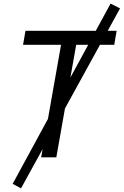

<svg xmlns="http://www.w3.org/2000/svg" viewBox="-20 -862 678 1052"><path d="M95.2 169.9 49.3 145.5 242.7 -210.4 314.5 -616.7H106.4L119.6 -693.4H504.9L585.9 -842.3L637.7 -815.9L570.3 -693.4H619.1L606 -616.7H527.8L335.9 -267.6L288.6 0H205.6L213.4 -44.9ZM365.7 -437 463.4 -616.7H397.5Z"/></svg>

Font: CaskaydiaCove NFP SemiLight
Style: Italic
Weight: 350
Italic angle: -10°
Designer: Aaron Bell
Foundry: Saja Typeworks
Version: Version 2111.001; VTT 6.35;Nerd Fonts 3.1.1